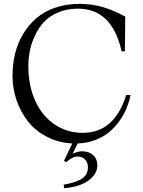

<svg xmlns="http://www.w3.org/2000/svg" viewBox="-20 -733 742 996"><path d="M629.9 -647 627.9 -466.8H610.8Q561.5 -688 384.8 -688Q327.1 -688 281 -668.2Q234.9 -648.4 206.8 -617.7Q178.7 -586.9 160.2 -546.1Q141.6 -505.4 134.3 -467Q127 -428.7 127 -390.1Q127 -289.6 162.6 -210.7Q198.2 -131.8 262.9 -87.9Q327.6 -43.9 410.2 -43.9Q573.2 -43.9 634.8 -240.2H657.2Q650.4 -206.1 637 -172.6Q623.5 -139.2 600.1 -106.2Q576.7 -73.2 546.6 -48.1Q516.6 -22.9 474.1 -6.6Q431.6 9.8 382.8 11.2L356.9 64Q386.7 51.8 404.8 51.8Q440.9 51.8 462.9 71.5Q484.9 91.3 484.9 125Q484.9 168.9 440.2 202.6Q395.5 236.3 313 243.2L310.1 225.1Q377.4 212.9 406.7 192.6Q436 172.4 436 136.2Q436 108.9 420.9 94Q405.8 79.1 383.8 79.1Q355 79.1 323.2 108.9L312 101.1L355 11.2Q282.2 7.3 222.4 -23.9Q162.6 -55.2 124.5 -104Q86.4 -152.8 65.7 -213.6Q44.9 -274.4 44.9 -339.8Q44.9 -399.4 58.1 -453.9Q71.3 -508.3 99.4 -555.7Q127.4 -603 167.7 -637.9Q208 -672.9 265.4 -692.9Q322.8 -712.9 391.1 -712.9Q458 -712.9 513.4 -696.3Q568.8 -679.7 629.9 -647Z"/></svg>

Font: Ortica Linear Light
Style: Regular
Weight: 300
Designer: Benedetta Bovani
Foundry: Collletttivo
Version: Version 2.000;Glyphs 3.1.2 (3151)